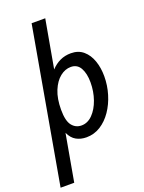

<svg xmlns="http://www.w3.org/2000/svg" viewBox="-220 -833 870 1158"><g transform="rotate(-20 215.0 -254.0)"><path d="M-39.5 242 135.5 -750H223L168 -441.5Q194 -469.5 225.5 -484.2Q257 -499 295.5 -499Q343 -499 374.8 -471.8Q406.5 -444.5 422.2 -399.5Q438 -354.5 438 -300Q438 -241.5 421.2 -186Q404.5 -130.5 374.2 -86.2Q344 -42 302.8 -16Q261.5 10 212.5 10Q175.5 10 147 -5.8Q118.5 -21.5 101.5 -59L48 242ZM208.5 -67.5Q248 -67.5 279.5 -99.5Q311 -131.5 329.2 -183.2Q347.5 -235 347.5 -294Q347.5 -350 327.8 -385.8Q308 -421.5 266.5 -421.5Q230 -421.5 197.5 -395.5Q165 -369.5 144.5 -319.8Q124 -270 124 -198.5Q124 -127 147.5 -97.2Q171 -67.5 208.5 -67.5Z"/></g></svg>

Font: Cabin Condensed
Style: Italic
Weight: 400
Width: 3
Italic angle: -10°
Designer: Pablo Impallari
Foundry: Pablo Impallari. http://www.impallari.com Igino Marini. http://www.ikern.com
Version: Version 3.001; ttfautohint (v1.8.3)